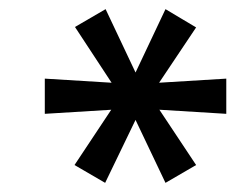

<svg xmlns="http://www.w3.org/2000/svg" viewBox="-20 -737 515 420"><path d="M210 -337 143 -376 232 -510 241 -498 78 -488V-565L241 -555L232 -544L144 -678L211 -717L280 -571H273L342 -717L409 -677L320 -544L311 -555L475 -565V-488L312 -498L320 -510L409 -376L342 -337L273 -482H280Z"/></svg>

Font: Nunito Sans 10pt SemiBold
Style: Italic
Weight: 600
Italic angle: -9°
Designer: Vernon Adams
Foundry: Vernon Adams
Version: Version 3.101;gftools[0.9.27]